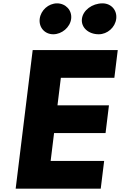

<svg xmlns="http://www.w3.org/2000/svg" viewBox="-20 -1123 721 1143"><path d="M319.7 -1103C268.7 -1103 222.7 -1062 216.4 -1011C210.2 -960 246.1 -919 297.1 -919C348.1 -919 397.3 -960 403.6 -1011C409.8 -1062 370.7 -1103 319.7 -1103ZM590.3 -1103C528.6 -1103 474 -1062 467.7 -1011C461.4 -960 506 -919 567.7 -919C619.6 -919 665.6 -960 671.9 -1011C678.1 -1062 642.2 -1103 590.3 -1103ZM681 -825H174.6L73.3 0H579.7L600 -165H281.5L301.9 -331H608.4L628.6 -496H322.2L342.3 -660H660.8Z"/></svg>

Font: Hussar
Style: BdSuprExtOblOne
Weight: 700
Foundry: Cannot Into Space Fonts
Version: Version 2.00